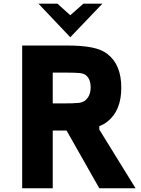

<svg xmlns="http://www.w3.org/2000/svg" viewBox="-20 -1011 758 1031"><path d="M529.8 -991.2 357.4 -811 186.5 -991.2H288.6L357.4 -929.2L427.7 -991.2ZM708 0H513.2L337.4 -310.1H263.2V0H99.1V-766.6H337.9Q419.4 -766.6 471.9 -756.3Q524.4 -746.1 556.6 -721.2Q631.3 -664.1 631.3 -540Q631.3 -416.5 556.6 -357.9Q536.6 -342.3 513.2 -333.5V-315.4ZM263.2 -455.6H311Q377.4 -455.6 402.3 -458.5Q427.2 -461.4 440.9 -474.6Q466.8 -498 466.8 -543.5Q466.8 -582 445.3 -603.5Q433.1 -615.7 410.9 -618.4Q388.7 -621.1 334 -621.1Q318.8 -621.1 311 -621.1H263.2Z"/></svg>

Font: Acari Sans Neue Black
Style: Regular
Weight: 900
Designer: Alfredo Marco Pradil
Foundry: Alfredo Marco Pradil
Version: Version 1.045;June 16, 2019;FontCreator 11.5.0.2425 64-bit; 